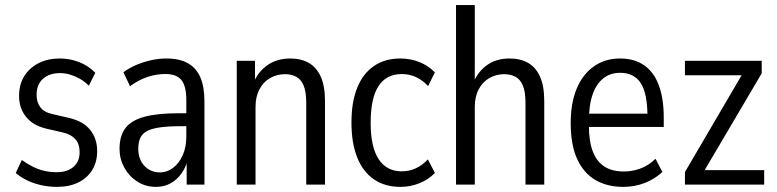

<svg xmlns="http://www.w3.org/2000/svg" viewBox="-20 -725 3050 754"><path d="M203.9 8.9Q172.1 8.9 141.9 2.2Q111.8 -4.5 86.8 -16.6Q61.8 -28.6 41.8 -45.6L65.7 -96.6Q88.7 -80.2 110.8 -69.4Q132.9 -58.7 155.6 -53.7Q178.4 -48.7 201.9 -48.7Q244.1 -48.7 268.4 -69.5Q292.7 -90.4 292.7 -127.3Q292.7 -159.9 275.7 -178.7Q258.7 -197.6 226.1 -205L163.1 -219.5Q110.4 -231.6 82.7 -265.6Q54.9 -299.7 54.9 -348.2Q54.9 -393.4 75.3 -426Q95.7 -458.6 131.6 -477Q167.5 -495.3 214.4 -495.3Q241.5 -495.3 266.8 -488.8Q292.1 -482.3 314.3 -469.9Q336.5 -457.5 354.2 -439.2L329 -388.5Q311.9 -405.4 293.1 -415.9Q274.3 -426.4 254.8 -432.2Q235.4 -437.9 215.4 -437.9Q174 -437.9 148.9 -415.6Q123.7 -393.4 123.7 -352.4Q123.7 -323.3 138.6 -303.6Q153.4 -283.9 186 -277L249 -262.4Q305.7 -249.8 333.7 -215.5Q361.6 -181.3 361.6 -131.2Q361.6 -89.2 342.2 -57.4Q322.8 -25.7 287.4 -8.4Q251.9 8.9 203.9 8.9Z M592.4 8.9Q551.3 8.9 518.7 -12.2Q486.2 -33.3 467.8 -67.4Q449.4 -101.4 449.4 -140.5Q449.4 -191 472.4 -221.7Q495.5 -252.4 546.7 -266.3Q597.8 -280.3 682.7 -280.3H722.3V-229.4H690.1Q640.9 -229.4 608.5 -224.8Q576.1 -220.3 557.4 -210.3Q538.7 -200.3 530.8 -183Q523 -165.7 523 -140.9Q523 -99.7 547 -73.8Q571 -47.9 608.7 -47.9Q635.8 -47.9 659.4 -65.6Q683.1 -83.3 697.4 -115.1Q711.7 -146.8 711.7 -188.8V-332.5Q711.7 -386.4 692.7 -410.4Q673.7 -434.4 628.4 -434.4Q595.1 -434.4 560.5 -423.2Q525.9 -412.1 490.6 -386.5L464.6 -441.3Q488 -458.6 516 -470.3Q544 -482.1 574.2 -488.7Q604.4 -495.3 632.8 -495.3Q684.6 -495.3 717.7 -476.8Q750.9 -458.3 766.8 -421.2Q782.8 -384.2 782.8 -327V0H713.1V-108.8H720.5Q712.2 -72 693.8 -45.4Q675.5 -18.9 649.8 -5Q624.1 8.9 592.4 8.9Z M909.8 0V-486.3H981.4V-391.3H972.8Q988.1 -437.6 1026.6 -466.5Q1065.1 -495.3 1120 -495.3Q1162.2 -495.3 1192.5 -478.1Q1222.7 -460.9 1239.5 -424.2Q1256.3 -387.5 1256.3 -327.7V0H1182.6V-321.4Q1182.6 -365.2 1172.2 -389.5Q1161.8 -413.7 1143 -423.7Q1124.1 -433.7 1099.3 -433.7Q1067.4 -433.7 1040.9 -418.6Q1014.4 -403.6 999 -374.5Q983.5 -345.5 983.5 -304.8V0Z M1552.9 8.9Q1491.7 8.9 1448.6 -20.5Q1405.4 -50 1382.8 -106.6Q1360.2 -163.2 1360.2 -244.2Q1360.2 -324.2 1382.8 -380.3Q1405.4 -436.3 1448.6 -465.8Q1491.7 -495.3 1552.2 -495.3Q1592.2 -495.3 1627.4 -481.1Q1662.7 -466.9 1687.9 -440.6L1661.1 -387.1Q1639.8 -410 1614.1 -422.1Q1588.4 -434.2 1557.7 -434.2Q1497.3 -434.2 1466.5 -387Q1435.6 -339.8 1435.6 -242.4Q1435.6 -147.5 1467 -99.9Q1498.3 -52.2 1557.4 -52.2Q1587.9 -52.2 1613.7 -64.4Q1639.5 -76.6 1660.3 -99L1687.9 -45.8Q1662.7 -19.7 1627 -5.4Q1591.4 8.9 1552.9 8.9Z M1770.8 0V-705H1844.5V-391.3H1836Q1851.3 -437.6 1888.7 -466.5Q1926.1 -495.3 1981 -495.3Q2023.2 -495.3 2053.5 -478.2Q2083.7 -461.2 2100.5 -424.5Q2117.3 -387.8 2117.3 -327.7V0H2043.6V-321.4Q2043.6 -365.2 2033.2 -389.5Q2022.8 -413.7 2004 -423.7Q1985.1 -433.7 1960.3 -433.7Q1928.4 -433.7 1901.9 -418.6Q1875.4 -403.6 1860 -374.5Q1844.5 -345.5 1844.5 -304.8V0Z M2427.6 8.9Q2364.4 8.9 2318.1 -18.2Q2271.8 -45.4 2246.5 -100.7Q2221.2 -156.1 2221.2 -241.6Q2221.2 -320.9 2244.9 -377.2Q2268.5 -433.6 2312.3 -464.4Q2356 -495.3 2414.8 -495.3Q2471.1 -495.3 2509.3 -468.8Q2547.6 -442.4 2567.1 -390.5Q2586.6 -338.5 2586.6 -262.6V-226.6H2278.9V-278.5H2536.4L2522.7 -264.3Q2522.7 -358.4 2496.2 -398.8Q2469.7 -439.1 2415.5 -439.1Q2377.1 -439.1 2349.7 -417.7Q2322.2 -396.3 2307.4 -354.4Q2292.6 -312.6 2292.6 -248.9V-233.6Q2292.6 -169.2 2308.4 -129.1Q2324.2 -89.1 2354.6 -70.3Q2385 -51.5 2429.5 -51.5Q2463.3 -51.5 2495.3 -63.3Q2527.2 -75.1 2554.3 -101.5L2581.2 -49.7Q2550.3 -20.9 2510.8 -6Q2471.3 8.9 2427.6 8.9Z M2669.8 0V-49.3L2904.5 -450.1V-429.4H2669.8V-486.3H2971.3V-437L2735.4 -36.7V-56.9H2981V0Z"/></svg>

Font: Nunito Sans 12pt ExtraLight Condensed
Style: Regular
Weight: 200
Width: 3
Version: Version 3.101;gftools[0.9.27]